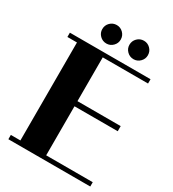

<svg xmlns="http://www.w3.org/2000/svg" viewBox="-224 -1018 1081 1200"><g transform="rotate(30 316.5 -418.5)"><path d="M193 -830Q193 -858 212.5 -877.5Q232 -897 260 -897Q287 -897 306.5 -877.5Q326 -858 326 -830Q326 -803 306.5 -783.5Q287 -764 260 -764Q232 -764 212.5 -783.5Q193 -803 193 -830ZM389 -830Q389 -858 408.5 -877.5Q428 -897 456 -897Q483 -897 502.5 -877.5Q522 -858 522 -830Q522 -803 502.5 -783.5Q483 -764 456 -764Q428 -764 408.5 -783.5Q389 -803 389 -830ZM611 -678H284V-362H596V-325H284V29H620V60H29V29H98V-678H29V-709H611Z"/></g></svg>

Font: Cafe24 ClassicType
Style: Regular
Weight: 400
Designer: Cafe24 thkim, hmlim, mnelim & 4IR
Foundry: Cafe24
Version: Version 1.000